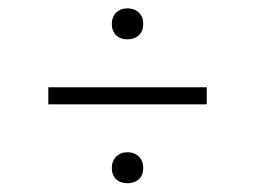

<svg xmlns="http://www.w3.org/2000/svg" viewBox="-20 -604 596 449"><path d="M241.5 -548Q241.5 -564.5 251.8 -574.5Q262 -584.5 278 -584.5Q294.5 -584.5 304.8 -574.5Q315 -564.5 315 -548Q315 -531.5 304.8 -521.8Q294.5 -512 278 -512Q261.5 -512 251.5 -521.8Q241.5 -531.5 241.5 -548ZM93 -360V-400H463.5V-360ZM241.5 -211Q241.5 -227.5 251.8 -237.8Q262 -248 278 -248Q294.5 -248 304.8 -237.8Q315 -227.5 315 -211Q315 -194.5 304.8 -185Q294.5 -175.5 278 -175.5Q261.5 -175.5 251.5 -185Q241.5 -194.5 241.5 -211Z"/></svg>

Font: Encode Sans Expanded ExtraLight
Style: Regular
Weight: 275
Width: 7
Designer: Multiple Designers
Foundry: Impallari Type
Version: Version 2.000